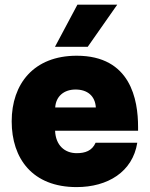

<svg xmlns="http://www.w3.org/2000/svg" viewBox="-20 -780 632 810"><path d="M303.2 9.3C434.1 9.3 539.6 -54.7 559.1 -177.7H383.3C368.2 -143.6 338.9 -133.8 303.7 -133.8C252.4 -133.8 214.8 -167.5 212.4 -228.5H562.5V-244.1C562.5 -358.9 531.7 -544.9 303.7 -544.9C122.1 -544.9 29.3 -425.8 29.3 -268.1C29.3 -110.8 117.2 9.3 303.2 9.3ZM211.9 -582.5H350.1L474.6 -760.3H306.6ZM212.9 -326.7C215.8 -373 249 -402.3 298.8 -402.3C348.6 -402.3 381.3 -375.5 384.3 -326.7Z"/></svg>

Font: Wand UI Pro Black
Style: Regular
Weight: 900
Designer: Andreas Faust
Version: Version 1.003;FEAKit 1.0